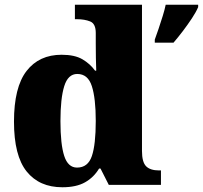

<svg xmlns="http://www.w3.org/2000/svg" viewBox="-20 -780 856 810"><path d="M243 10Q146 10 92.5 -56.5Q39 -123 39 -267Q39 -412 92 -480.5Q145 -549 240 -549Q295 -549 327.5 -530Q360 -511 381 -482H386Q385 -505 384.5 -536Q384 -567 384 -596V-641Q384 -680 360.5 -689.5Q337 -699 304 -699H296V-760H579V-143Q579 -96 596.5 -78.5Q614 -61 651 -61H659V0H439L404 -69H398Q376 -32 339 -11Q302 10 243 10ZM305 -73Q351 -73 367.5 -121.5Q384 -170 384 -270Q384 -365 367.5 -416.5Q351 -468 306 -468Q267 -468 251 -416.5Q235 -365 235 -269Q235 -171 251 -122Q267 -73 305 -73ZM633 -613Q640 -632 649 -658.5Q658 -685 666.5 -712.5Q675 -740 679 -760H816V-750Q807 -729 789.5 -702.5Q772 -676 751.5 -649Q731 -622 712 -600H633Z"/></svg>

Font: Noto Serif Hentaigana Black
Style: Regular
Weight: 900
Designer: Kazuhiro Yamada
Foundry: nipponia
Version: Version 1.000; ttfautohint (v1.8.4.7-5d5b)